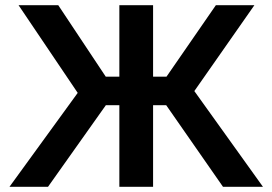

<svg xmlns="http://www.w3.org/2000/svg" viewBox="-20 -720 1050 740"><path d="M839.5 0 583 -368.5 812 -700H960.5L729 -369L993.5 0ZM16.5 0 279.5 -362 51.5 -700H204.5L425.5 -367.5L165 0ZM440 0V-314.5H322.5V-424.5H440V-700H570V-424.5H687.5V-314.5H570V0Z"/></svg>

Font: Geologica Medium
Style: Regular
Weight: 500
Designer: Sindre Bremnes, Frode Helland
Foundry: Monokrom Skriftforlag AS
Version: Version 1.010;gftools[0.9.28]